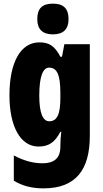

<svg xmlns="http://www.w3.org/2000/svg" viewBox="-20 -796 564 1056"><path d="M271 -776C211 -776 185 -748 185 -691C185 -635 214 -607 271 -607C328 -607 357 -635 357 -691C357 -747 331 -776 271 -776ZM197 -563C93 -563 32 -453 32 -272C32 -99 93 10 192 10C249 10 282 -14 312 -71H317C314 -51 312 -17 312 5V11C312 78 273 102 214 102C165 102 115 90 56 59V198C103 226 154 240 219 240C398 240 474 137 474 -49V-553H334L321 -484H312C281 -544 249 -563 197 -563ZM250 -424C294 -424 312 -384 312 -285V-256C312 -168 294 -129 251 -129C215 -129 196 -176 196 -270C196 -375 216 -424 250 -424Z"/></svg>

Font: Noto Sans Lao ExtraCondensed Black
Style: Regular
Weight: 900
Width: 2
Designer: Monotype Design Team
Foundry: Monotype Imaging Inc.
Version: Version 2.003